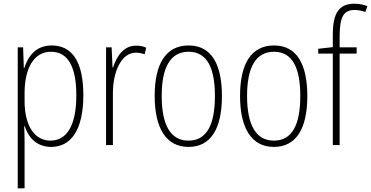

<svg xmlns="http://www.w3.org/2000/svg" viewBox="-20 -785 2008 1039"><path d="M260 -539C174 -539 132 -481 111 -416H109L105 -529H76V234H113V-16C113 -48 112 -79 111 -102H114C132 -45 175 10 257 10C364 10 431 -82 431 -270C431 -450 371 -539 260 -539ZM256 -505C349 -505 393 -422 393 -269C393 -95 335 -24 253 -24C168 -24 113 -103 113 -239V-284C114 -417 164 -505 256 -505Z M716 -538C647 -538 610 -477 592 -420H589L584 -529H554V0H591V-283C591 -393 635 -500 715 -500C733 -500 750 -496 763 -491L771 -527C754 -535 735 -538 716 -538Z M1181 -265C1181 -433 1127 -539 1001 -539C879 -539 817 -442 817 -266C817 -90 880 10 1000 10C1121 10 1181 -89 1181 -265ZM855 -266C855 -419 901 -505 1001 -505C1104 -505 1143 -411 1143 -266C1143 -108 1098 -24 1000 -24C901 -24 855 -112 855 -266Z M1643 -265C1643 -433 1589 -539 1463 -539C1341 -539 1279 -442 1279 -266C1279 -90 1342 10 1462 10C1583 10 1643 -89 1643 -265ZM1317 -266C1317 -419 1363 -505 1463 -505C1566 -505 1605 -411 1605 -266C1605 -108 1560 -24 1462 -24C1363 -24 1317 -112 1317 -266Z M1910 -495V-529H1818V-594C1819 -693 1839 -731 1899 -731C1918 -731 1939 -727 1957 -720L1968 -752C1948 -759 1926 -765 1898 -765C1812 -765 1781 -710 1781 -598V-530L1702 -521V-495H1781V0H1818V-495Z"/></svg>

Font: Noto Sans Hebrew Condensed ExtraLight
Style: Regular
Weight: 200
Width: 3
Designer: Monotype Design Team
Foundry: Monotype Imaging Inc.
Version: Version 2.004